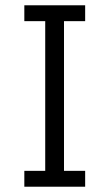

<svg xmlns="http://www.w3.org/2000/svg" viewBox="-20 -706 413 726"><path d="M72 0V-60H151V-626H72V-686H302V-626H222V-60H302V0Z"/></svg>

Font: Chivo ExtraLight
Style: Regular
Weight: 250
Designer: Hector Gatti
Foundry: Omnibus-Type
Version: Version 2.002